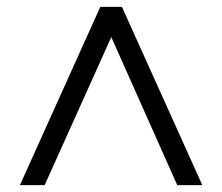

<svg xmlns="http://www.w3.org/2000/svg" viewBox="-20 -710 646 559"><path d="M110 -171H38L272 -690H335L569 -171H496L304 -602Z"/></svg>

Font: Poppins-tnum Light
Style: Regular
Weight: 300
Designer: Ninad Kale (Devanagari), Jonny Pinhorn (Latin)
Foundry: Indian Type Foundry
Version: Version 4.004